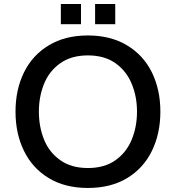

<svg xmlns="http://www.w3.org/2000/svg" viewBox="-20 -921 873 953"><path d="M57 -367Q57 -476 99 -561.5Q141 -647 222 -696Q303 -745 416 -745Q529 -745 610.5 -696Q692 -647 734 -561.5Q776 -476 776 -367Q776 -258 734 -172Q692 -86 611 -37Q530 12 416 12Q303 12 222 -37Q141 -86 99 -172Q57 -258 57 -367ZM660 -367Q660 -441 634 -504.5Q608 -568 553.5 -607Q499 -646 416 -646Q334 -646 279 -607Q224 -568 198.5 -504.5Q173 -441 173 -367Q173 -292 198.5 -228.5Q224 -165 279 -126Q334 -87 416 -87Q499 -87 553.5 -126Q608 -165 634 -228.5Q660 -292 660 -367ZM382 -801H282V-901H382ZM552 -801H452V-901H552Z"/></svg>

Font: Shippori Antique
Style: Regular
Weight: 400
Designer: FONTDASU
Foundry: FONTDASU / Google Inc. / but / Adobe
Version: Version 2.001